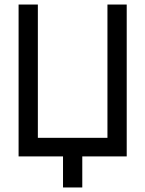

<svg xmlns="http://www.w3.org/2000/svg" viewBox="-20 -690 640 847"><path d="M62 0H258V137H343V0H539V-670H454V-82H147V-670H62Z"/></svg>

Font: LT Wave Mono
Style: Regular
Weight: 400
Designer: Daniel Lyons
Version: Version 2.5 (Glyphs App)